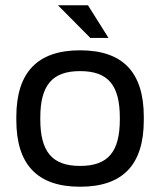

<svg xmlns="http://www.w3.org/2000/svg" viewBox="-20 -700 608 729"><path d="M42 -256V-244C42 -75 122 9 284 9C447 9 526 -75 526 -244V-256C526 -425 447 -509 284 -509C122 -509 42 -425 42 -256ZM133 -247V-253C133 -376 178 -430 284 -430C391 -430 435 -376 435 -253V-247C435 -124 391 -70 284 -70C178 -70 133 -124 133 -247ZM200 -680 323 -556H392L314 -680Z"/></svg>

Font: LT Wave Alt
Style: Regular
Weight: 400
Designer: Daniel Lyons
Version: Version 2.5 (Glyphs App)